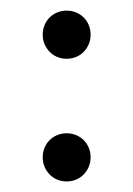

<svg xmlns="http://www.w3.org/2000/svg" viewBox="-20 -370 250 360"><path d="M60.1 -75.2Q60.1 -84.5 63.5 -92.8Q66.9 -101.1 73 -107.2Q79.1 -113.3 87.4 -116.7Q95.7 -120.1 105 -120.1Q114.3 -120.1 122.6 -116.7Q130.9 -113.3 137 -107.2Q143.1 -101.1 146.5 -92.8Q149.9 -84.5 149.9 -75.2Q149.9 -65.4 146.5 -57.4Q143.1 -49.3 137 -43Q130.9 -36.6 122.6 -33.2Q114.3 -29.8 105 -29.8Q95.7 -29.8 87.4 -33.2Q79.1 -36.6 73 -43Q66.9 -49.3 63.5 -57.4Q60.1 -65.4 60.1 -75.2ZM60.1 -305.2Q60.1 -314.5 63.5 -322.8Q66.9 -331.1 73 -337.2Q79.1 -343.3 87.4 -346.7Q95.7 -350.1 105 -350.1Q114.3 -350.1 122.6 -346.7Q130.9 -343.3 137 -337.2Q143.1 -331.1 146.5 -322.8Q149.9 -314.5 149.9 -305.2Q149.9 -295.4 146.5 -287.4Q143.1 -279.3 137 -272.9Q130.9 -266.6 122.6 -263.2Q114.3 -259.8 105 -259.8Q95.7 -259.8 87.4 -263.2Q79.1 -266.6 73 -272.9Q66.9 -279.3 63.5 -287.4Q60.1 -295.4 60.1 -305.2Z"/></svg>

Font: Rochester
Style: Regular
Weight: 400
Version: Version 1.006